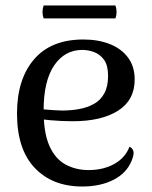

<svg xmlns="http://www.w3.org/2000/svg" viewBox="-20 -667 554 700"><path d="M280 13Q171 13 106.5 -55Q42 -123 42 -253Q42 -378 104 -450.5Q166 -523 284 -523Q338 -523 380 -506.5Q422 -490 446.5 -457.5Q471 -425 471 -377Q471 -302 410.5 -263.5Q350 -225 246 -225Q205 -225 165.5 -228.5Q126 -232 84 -241L86 -275Q111 -271 142 -268Q173 -265 206 -264Q239 -264 269 -269.5Q299 -275 323 -288.5Q347 -302 360.5 -327Q374 -352 374 -390Q374 -428 360 -448Q346 -468 324.5 -476.5Q303 -485 280 -485Q216 -485 177.5 -428.5Q139 -372 139 -264Q139 -183 160 -135.5Q181 -88 218.5 -67.5Q256 -47 303 -47Q357 -47 397 -69.5Q437 -92 452 -132Q462 -128 466 -117Q470 -106 460 -81Q441 -35 393 -11Q345 13 280 13ZM139 -647H401Q409 -623 401 -600H139Q131 -623 139 -647Z"/></svg>

Font: Arima Medium
Style: Regular
Weight: 500
Designer: Joana Correia and Natanael Gama
Foundry: NDISCOVER
Version: Version 1.101;gftools[0.9.23]